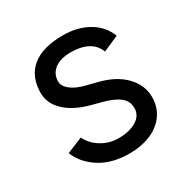

<svg xmlns="http://www.w3.org/2000/svg" viewBox="-127 -621 720 741"><g transform="rotate(-30 233.0 -250.0)"><path d="M40.8 -106.9 111.2 -135.8Q127.2 -101.9 161.9 -81.1Q196.6 -60.2 236.8 -60.2Q285.7 -60.2 316.7 -79.1Q347.7 -98 347.7 -131.2Q347.7 -161.2 324.9 -180.1Q302.2 -199.1 255.4 -211.9L207.2 -224.6Q138.8 -242.9 100.9 -279Q63.1 -315.1 63.1 -361.8Q63.1 -433.8 110 -472.9Q157 -512 248 -512Q313.7 -512 361.6 -483.9Q409.5 -455.8 427.7 -406.8L358.4 -376.3Q345.9 -409 316 -424.5Q286.1 -440.1 241.5 -440.1Q195.7 -440.1 169.7 -420.2Q143.6 -400.4 143.6 -366Q143.6 -346.1 165.8 -328Q187.9 -310 229.4 -299.7L278.5 -287.3Q350.1 -268.8 389 -227.5Q427.9 -186.2 427.9 -134.2Q427.9 -89.9 404.5 -56.5Q381 -23.1 339.3 -5.6Q297.7 12 244.7 12Q166.4 12 113.5 -21.9Q60.6 -55.9 40.8 -106.9Z"/></g></svg>

Font: Oak Sans Light
Style: Regular
Weight: 400
Designer: Erik Kennedy, Walven
Foundry: Erik Kennedy, Walven
Version: Version 1.100;Glyphs 3.1.2 (3151)